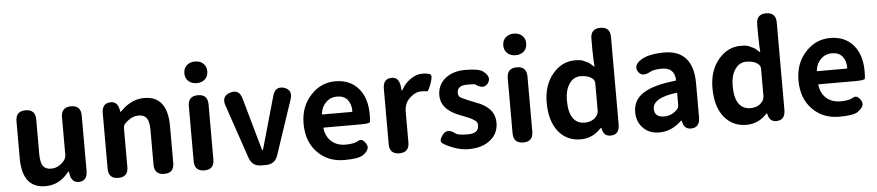

<svg xmlns="http://www.w3.org/2000/svg" viewBox="-45 -1111 6509 1425"><g transform="rotate(-5 3209.0 -398.5)"><path d="M246 14Q73 14 73 -210V-485Q73 -560 147 -560Q220 -560 220 -485V-229Q220 -165 238.5 -138.5Q257 -112 298 -112Q332 -112 357.5 -128Q383 -144 397 -163Q412 -182 412 -206V-485Q412 -560 486 -560Q559 -560 559 -485V-73Q559 0 500 4Q440 8 430 -65L429 -72Q428 -80 426 -80Q424 -80 411 -65Q345 14 246 14Z M790 0Q716 0 716 -75V-487Q716 -560 775 -564Q835 -569 845 -496Q847 -486 848.5 -486Q850 -486 865 -501Q940 -574 1032 -574Q1205 -574 1205 -349V-75Q1205 0 1132 0Q1058 0 1058 -75V-331Q1058 -395 1039.5 -421.5Q1021 -448 979 -448Q947 -448 919 -432Q897 -419 878 -400Q863 -385 863 -364V-75Q863 0 790 0Z M1431 0Q1357 0 1357 -75V-485Q1357 -560 1431 -560Q1504 -560 1504 -485V-75Q1504 0 1431 0ZM1431 -650Q1393 -650 1369 -672Q1345 -694 1345 -730.5Q1345 -767 1369 -789Q1393 -811 1431 -811Q1469 -811 1492.5 -789Q1516 -767 1516 -730.5Q1516 -694 1492.5 -672Q1469 -650 1431 -650Z M1854 0Q1787 0 1765 -64L1628 -466Q1604 -537 1671 -558Q1739 -579 1759 -507L1868 -121Q1871 -111 1873.5 -111Q1876 -111 1879 -121L1988 -506Q2008 -578 2073 -559Q2137 -539 2113 -467L1978 -64Q1957 0 1890 0Z M2473 14Q2352 14 2275 -64Q2194 -145 2194 -280Q2194 -411 2275 -495Q2350 -574 2455 -574Q2567 -574 2630 -498Q2689 -427 2689 -307Q2689 -262 2685.5 -250.5Q2682 -239 2614 -239H2342Q2337 -239 2338 -234Q2346 -171 2387 -135Q2428 -99 2492 -99Q2556 -99 2586 -118Q2616 -137 2644 -94Q2672 -51 2611 -9Q2578 14 2473 14ZM2336 -342Q2335 -337 2340 -337H2558Q2563 -337 2563 -342Q2563 -395 2536.5 -427.5Q2510 -460 2457 -460Q2411 -460 2377 -428Q2343 -396 2336 -342Z M2884 0Q2810 0 2810 -75V-486Q2810 -560 2870 -563Q2929 -567 2937 -493L2940 -468Q2941 -461 2942.5 -461Q2944 -461 2952 -475Q2974 -515 3016.5 -544.5Q3059 -574 3103 -574Q3140 -574 3160.5 -565.5Q3181 -557 3159 -497Q3138 -437 3126 -440.5Q3114 -444 3085 -444Q3048 -444 3016 -419Q2979 -391 2968 -362Q2957 -334 2957 -304V-75Q2957 0 2884 0Z M3398 14Q3343 14 3285.5 -8Q3228 -30 3205.5 -48.5Q3183 -67 3218 -111Q3254 -156 3312 -110Q3330 -96 3402 -96Q3483 -96 3483 -155Q3483 -181 3467 -191Q3451 -201 3441.5 -207.5Q3432 -214 3379 -234L3366 -239Q3299 -264 3264 -296Q3216 -340 3216 -403Q3216 -479 3273 -526.5Q3330 -574 3425 -574Q3524 -574 3556 -550Q3615 -505 3582 -460Q3549 -416 3489 -460Q3483 -464 3429 -464Q3354 -464 3354 -410Q3354 -385 3368 -376Q3382 -367 3413 -354L3431 -346Q3465 -332 3499 -319Q3538 -304 3571 -276Q3621 -233 3621 -163Q3621 -86 3564 -38Q3504 14 3398 14Z M3807 0Q3733 0 3733 -75V-485Q3733 -560 3807 -560Q3880 -560 3880 -485V-75Q3880 0 3807 0ZM3807 -650Q3769 -650 3745 -672Q3721 -694 3721 -730.5Q3721 -767 3745 -789Q3769 -811 3807 -811Q3845 -811 3868.5 -789Q3892 -767 3892 -730.5Q3892 -694 3868.5 -672Q3845 -650 3807 -650Z M4234 14Q4129 14 4067 -64.5Q4005 -143 4005 -280Q4005 -411 4077 -495Q4145 -574 4240 -574Q4284 -574 4302 -565.5Q4320 -557 4334.5 -550.5Q4349 -544 4378 -516Q4382 -513 4382 -518L4379 -562Q4377 -601 4377 -640V-723Q4377 -798 4450 -798Q4523 -798 4523 -723V-73Q4523 0 4465 5Q4406 11 4394 -53Q4393 -58 4391 -58Q4389 -58 4374 -43Q4315 14 4234 14ZM4362 -146Q4377 -165 4377 -189V-391Q4377 -411 4362 -425Q4331 -453 4272 -453Q4222 -453 4190 -409Q4156 -362 4156 -281Q4156 -195 4186 -151Q4216 -107 4273.5 -107Q4331 -107 4362 -146Z M4819 14Q4745 14 4699 -33Q4653 -80 4653 -152Q4653 -242 4730 -291.5Q4807 -341 4970 -358Q4976 -359 4976 -365Q4971 -456 4880 -456Q4818 -456 4792 -441Q4727 -404 4699 -451Q4670 -498 4734 -538Q4792 -574 4907 -574Q5013 -574 5067.5 -511.5Q5122 -449 5122 -327V-73Q5122 0 5063 5Q5004 10 4993 -55Q4992 -60 4990 -60Q4988 -60 4971 -45Q4902 14 4819 14ZM4867 -101Q4919 -101 4961 -142Q4976 -156 4976 -177V-264Q4976 -269 4971 -268Q4793 -246 4793 -164Q4793 -101 4867 -101Z M5469 14Q5364 14 5302 -64.5Q5240 -143 5240 -280Q5240 -411 5312 -495Q5380 -574 5475 -574Q5519 -574 5537 -565.5Q5555 -557 5569.5 -550.5Q5584 -544 5613 -516Q5617 -513 5617 -518L5614 -562Q5612 -601 5612 -640V-723Q5612 -798 5685 -798Q5758 -798 5758 -723V-73Q5758 0 5700 5Q5641 11 5629 -53Q5628 -58 5626 -58Q5624 -58 5609 -43Q5550 14 5469 14ZM5597 -146Q5612 -165 5612 -189V-391Q5612 -411 5597 -425Q5566 -453 5507 -453Q5457 -453 5425 -409Q5391 -362 5391 -281Q5391 -195 5421 -151Q5451 -107 5508.5 -107Q5566 -107 5597 -146Z M6160 14Q6039 14 5962 -64Q5881 -145 5881 -280Q5881 -411 5962 -495Q6037 -574 6142 -574Q6254 -574 6317 -498Q6376 -427 6376 -307Q6376 -262 6372.5 -250.5Q6369 -239 6301 -239H6029Q6024 -239 6025 -234Q6033 -171 6074 -135Q6115 -99 6179 -99Q6243 -99 6273 -118Q6303 -137 6331 -94Q6359 -51 6298 -9Q6265 14 6160 14ZM6023 -342Q6022 -337 6027 -337H6245Q6250 -337 6250 -342Q6250 -395 6223.5 -427.5Q6197 -460 6144 -460Q6098 -460 6064 -428Q6030 -396 6023 -342Z"/></g></svg>

Font: Resource Han Rounded KR
Style: Bold
Weight: 700
Designer: Cyano Hao (round all glyphs); Ryoko NISHIZUKA 西塚涼子 (kana, bopomofo & ideographs); Paul D. Hunt (Latin, Greek & Cyrillic)
Foundry: Cyano Hao
Version: 0.990